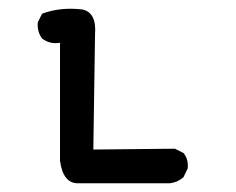

<svg xmlns="http://www.w3.org/2000/svg" viewBox="-20 -423 540 439"><path d="M158.2 -3.9Q124 -3.9 117.2 -55.7V-325.2Q93.8 -321.3 76.2 -335Q64.5 -350.6 66.4 -372.1L76.2 -391.6Q117.2 -407.2 168 -401.4Q201.2 -394.5 197.3 -344.7L193.4 -81.1L379.9 -83L399.4 -73.2Q411.1 -59.6 409.2 -38.1L399.4 -17.6Q385.7 -5.9 368.2 -3.9Z"/></svg>

Font: JasonHandwriting2
Style: Regular
Weight: 400
Version: Version 1.05.10